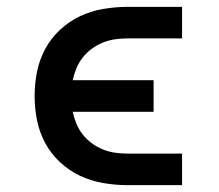

<svg xmlns="http://www.w3.org/2000/svg" viewBox="-20 -540 640 560"><path d="M353 0Q317 0 281.5 -6Q246 -12 214 -27Q182 -42 155.5 -66.5Q129 -91 112 -122.5Q95 -154 88 -189Q81 -224 81 -260Q81 -296 88 -331Q95 -366 112 -397.5Q129 -429 155.5 -453.5Q182 -478 214 -493Q246 -508 281.5 -514Q317 -520 353 -520H511V-428H353Q334 -428 316 -425.5Q298 -423 280.5 -416Q263 -409 248 -398Q233 -387 221.5 -372.5Q210 -358 203 -341Q196 -324 192 -306H428V-214H192Q196 -196 203 -179Q210 -162 221.5 -147.5Q233 -133 248 -122Q263 -111 280.5 -104Q298 -97 316 -94.5Q334 -92 353 -92H511V0Z"/></svg>

Font: Iosevka Etoile Semibold
Style: Regular
Weight: 600
Designer: Belleve Invis
Foundry: Belleve Invis
Version: Version 22.1.2; ttfautohint (v1.8.4)